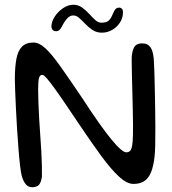

<svg xmlns="http://www.w3.org/2000/svg" viewBox="-20 -764 724 808"><path d="M115.5 24Q99 24 88.5 11.5Q78 -1 71.5 -24Q68 -36.5 64.5 -66.5Q61 -96.5 57.8 -137Q54.5 -177.5 51.8 -221.8Q49 -266 47 -308Q45 -350 43.8 -382.5Q42.5 -415 42.5 -431.5Q42.5 -481 48.8 -515.2Q55 -549.5 72 -567.2Q89 -585 121 -585Q144.5 -585 170.8 -561Q197 -537 234 -485Q271 -433 327.5 -349Q404 -231.5 448.8 -177.2Q493.5 -123 511.5 -123Q520.5 -123 526.5 -128.2Q532.5 -133.5 535.8 -149.2Q539 -165 539.5 -197Q540 -211 539.8 -239.2Q539.5 -267.5 538.8 -303Q538 -338.5 537 -375.8Q536 -413 535.2 -446.2Q534.5 -479.5 534.2 -502.8Q534 -526 535 -532.5Q539 -561 549 -571.2Q559 -581.5 578 -581.5Q591 -581.5 600 -576.8Q609 -572 615 -562.2Q621 -552.5 624.2 -536.8Q627.5 -521 628 -499.5Q629 -485.5 629.8 -456Q630.5 -426.5 631.5 -387.8Q632.5 -349 633 -307Q633.5 -265 633.8 -225.5Q634 -186 633.2 -154.2Q632.5 -122.5 630.5 -105.5Q626.5 -67.5 616.5 -41.5Q606.5 -15.5 588.5 -2.8Q570.5 10 541.5 10Q514 10 480 -21.5Q446 -53 405.5 -108.5Q365 -164 317.5 -234.5Q287.5 -279 261.2 -318Q235 -357 214 -386.2Q193 -415.5 178.8 -432.2Q164.5 -449 158.5 -449Q148 -449 144.2 -436.2Q140.5 -423.5 140.5 -385Q140.5 -359.5 141.8 -327.8Q143 -296 145 -262Q147 -228 149.5 -193.5Q152 -159 153.8 -127Q155.5 -95 156.2 -68Q157 -41 156.5 -21Q152.5 6 142.8 15Q133 24 115.5 24ZM216.5 -632.5Q208 -632.5 202.2 -637.8Q196.5 -643 196.5 -653Q196.5 -672.5 210.2 -693.8Q224 -715 245.2 -729.5Q266.5 -744 288.5 -744Q309 -744 325.2 -732.5Q341.5 -721 354.8 -706.2Q368 -691.5 380.5 -680Q393 -668.5 407 -668.5Q424.5 -668.5 434.8 -675.2Q445 -682 454 -703.5Q461 -721 467 -726.5Q473 -732 481.5 -732Q487.5 -732 492.5 -727.8Q497.5 -723.5 497.5 -712Q497.5 -688.5 484.8 -669Q472 -649.5 451.8 -638Q431.5 -626.5 409 -626.5Q386.5 -626.5 369.8 -637.5Q353 -648.5 339.5 -662.8Q326 -677 313.8 -688Q301.5 -699 288.5 -699Q274 -699 262.5 -686.2Q251 -673.5 240.5 -652.5Q235 -641.5 229.2 -637Q223.5 -632.5 216.5 -632.5Z"/></svg>

Font: Gluten Thin Light
Style: Regular
Weight: 300
Version: Version 1.300